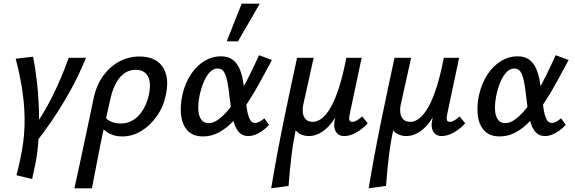

<svg xmlns="http://www.w3.org/2000/svg" viewBox="-20 -731 3115 1040"><path d="M172 44 130 6Q209 -99 262 -205.5Q315 -312 352 -418H446Q399 -302 330.5 -186.5Q262 -71 172 44ZM154 239 69 218Q75 196 80 175Q85 154 89 134Q111 36 113 -53Q115 -142 102.5 -230Q90 -318 65 -413L159 -424Q172 -361 180.5 -283.5Q189 -206 191 -126Q193 -46 188 28Q183 102 171 159Q166 183 162 202Q158 221 154 239Z M383 289Q397 225 410.5 163.5Q424 102 436.5 41.5Q449 -19 462 -78.5Q475 -138 487 -198Q503 -272 540 -322Q577 -372 627.5 -398.5Q678 -425 735 -425Q794 -425 830.5 -399.5Q867 -374 879.5 -327.5Q892 -281 879 -220Q866 -154 830 -102.5Q794 -51 745.5 -21.5Q697 8 643 8Q611 8 586.5 -1.5Q562 -11 545.5 -26.5Q529 -42 523 -58L549 -98Q562 -79 586 -70.5Q610 -62 634 -62Q673 -62 703.5 -82Q734 -102 755.5 -137.5Q777 -173 787 -220Q800 -285 780.5 -319Q761 -353 715 -353Q684 -353 657.5 -336.5Q631 -320 611 -285.5Q591 -251 579 -200Q561 -119 548.5 -63.5Q536 -8 527.5 34Q519 76 512 112.5Q505 149 497 190.5Q489 232 478 289Z M1080 8Q1025 8 996 -23.5Q967 -55 961 -106.5Q955 -158 968 -218Q983 -282 1014.5 -329Q1046 -376 1088 -401Q1130 -426 1175 -426Q1214 -426 1237.5 -409.5Q1261 -393 1274.5 -365Q1288 -337 1294.5 -302Q1301 -267 1306 -231Q1311 -188 1316 -150Q1321 -112 1331.5 -88.5Q1342 -65 1362 -65Q1373 -65 1386 -72Q1399 -79 1412 -90L1437 -55Q1418 -32 1386.5 -13Q1355 6 1325 6Q1295 6 1277 -12.5Q1259 -31 1249 -61Q1239 -91 1233.5 -127.5Q1228 -164 1224 -200Q1219 -250 1212 -286Q1205 -322 1193.5 -341Q1182 -360 1159 -360Q1136 -360 1117 -340.5Q1098 -321 1084 -288Q1070 -255 1061 -213Q1052 -166 1054.5 -133Q1057 -100 1071 -82Q1085 -64 1110 -64Q1137 -64 1166 -86Q1195 -108 1224 -144.5Q1253 -181 1281 -229Q1309 -277 1334.5 -329Q1360 -381 1383 -432L1453 -406Q1421 -346 1388.5 -286.5Q1356 -227 1321 -174Q1286 -121 1248.5 -80Q1211 -39 1169 -15.5Q1127 8 1080 8ZM1208 -507 1289 -711H1387L1269 -507Z M1449 289Q1478 113 1514.5 -65Q1551 -243 1589 -418H1679L1622 -161Q1618 -141 1620.5 -120Q1623 -99 1636 -85Q1649 -71 1676 -71Q1699 -71 1724 -90.5Q1749 -110 1772.5 -151.5Q1796 -193 1817 -259Q1838 -325 1856 -418H1906Q1875 -265 1835 -171.5Q1795 -78 1749 -36Q1703 6 1652 6Q1641 6 1628 3Q1615 0 1603 -6.5Q1591 -13 1583.5 -23.5Q1576 -34 1575 -49L1588 -53Q1569 28 1559 110.5Q1549 193 1543 276ZM1844 6Q1825 6 1811.5 -4Q1798 -14 1792.5 -34Q1787 -54 1794 -85L1866 -418H1939L1874 -111Q1870 -92 1872.5 -81.5Q1875 -71 1889 -71Q1900 -71 1912 -78Q1924 -85 1942 -100L1972 -63Q1939 -28 1906 -11Q1873 6 1844 6Z M1977 289Q2006 113 2042.5 -65Q2079 -243 2117 -418H2207L2150 -161Q2146 -141 2148.5 -120Q2151 -99 2164 -85Q2177 -71 2204 -71Q2227 -71 2252 -90.5Q2277 -110 2300.5 -151.5Q2324 -193 2345 -259Q2366 -325 2384 -418H2434Q2403 -265 2363 -171.5Q2323 -78 2277 -36Q2231 6 2180 6Q2169 6 2156 3Q2143 0 2131 -6.5Q2119 -13 2111.5 -23.5Q2104 -34 2103 -49L2116 -53Q2097 28 2087 110.5Q2077 193 2071 276ZM2372 6Q2353 6 2339.5 -4Q2326 -14 2320.5 -34Q2315 -54 2322 -85L2394 -418H2467L2402 -111Q2398 -92 2400.5 -81.5Q2403 -71 2417 -71Q2428 -71 2440 -78Q2452 -85 2470 -100L2500 -63Q2467 -28 2434 -11Q2401 6 2372 6Z M2687 8Q2632 8 2603 -23.5Q2574 -55 2568 -106.5Q2562 -158 2575 -218Q2590 -282 2621.5 -329Q2653 -376 2695 -401Q2737 -426 2782 -426Q2821 -426 2844.5 -409.5Q2868 -393 2881.5 -365Q2895 -337 2901.5 -302Q2908 -267 2913 -231Q2918 -188 2923 -150Q2928 -112 2938.5 -88.5Q2949 -65 2969 -65Q2980 -65 2993 -72Q3006 -79 3019 -90L3044 -55Q3025 -32 2993.5 -13Q2962 6 2932 6Q2902 6 2884 -12.5Q2866 -31 2856 -61Q2846 -91 2840.5 -127.5Q2835 -164 2831 -200Q2826 -250 2819 -286Q2812 -322 2800.5 -341Q2789 -360 2766 -360Q2743 -360 2724 -340.5Q2705 -321 2691 -288Q2677 -255 2668 -213Q2659 -166 2661.5 -133Q2664 -100 2678 -82Q2692 -64 2717 -64Q2744 -64 2773 -86Q2802 -108 2831 -144.5Q2860 -181 2888 -229Q2916 -277 2941.5 -329Q2967 -381 2990 -432L3060 -406Q3028 -346 2995.5 -286.5Q2963 -227 2928 -174Q2893 -121 2855.5 -80Q2818 -39 2776 -15.5Q2734 8 2687 8Z"/></svg>

Font: Ysabeau Office SemiBold
Style: Italic
Weight: 600
Italic angle: -12°
Designer: Christian Thalmann (Catharsis Fonts)
Version: Version 2.001;gftools[0.9.30]; featfreeze: tnum,lnum,ss02